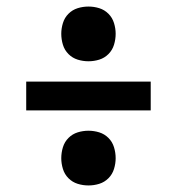

<svg xmlns="http://www.w3.org/2000/svg" viewBox="-20 -633 540 586"><path d="M250 -446Q233 -446 217 -451Q201 -456 189 -468Q177 -480 172 -496.5Q167 -513 167 -530Q167 -546 172 -562.5Q177 -579 189 -591Q201 -603 217 -608Q233 -613 250 -613Q267 -613 283 -608Q299 -603 311 -591Q323 -579 328 -562.5Q333 -546 333 -530Q333 -513 328 -496.5Q323 -480 311 -468Q299 -456 283 -451Q267 -446 250 -446ZM60 -296V-384H440V-296ZM250 -67Q233 -67 217 -72Q201 -77 189 -89Q177 -101 172 -117.5Q167 -134 167 -150Q167 -167 172 -183.5Q177 -200 189 -212Q201 -224 217 -229Q233 -234 250 -234Q267 -234 283 -229Q299 -224 311 -212Q323 -200 328 -183.5Q333 -167 333 -150Q333 -134 328 -117.5Q323 -101 311 -89Q299 -77 283 -72Q267 -67 250 -67Z"/></svg>

Font: Zed Mono Semibold
Style: Regular
Weight: 600
Monospace: yes
Designer: Belleve Invis
Foundry: Belleve Invis
Version: Version 1.0.0; ttfautohint (v1.8.4)